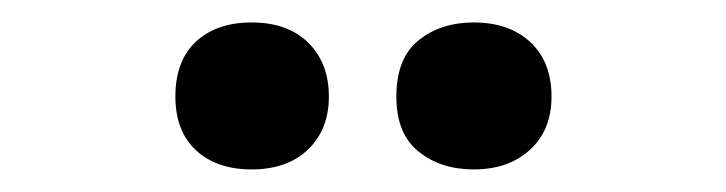

<svg xmlns="http://www.w3.org/2000/svg" viewBox="-20 -772 647 171"><path d="M136.2 -686Q136.2 -717.8 154.5 -734.9Q172.9 -752 204.1 -752Q236.3 -752 254.6 -733.9Q272.9 -715.8 272.9 -686Q272.9 -656.7 254.4 -638.9Q235.8 -621.1 204.1 -621.1Q172.9 -621.1 154.5 -638.2Q136.2 -655.3 136.2 -686ZM333 -686Q333 -720.2 352.8 -736.1Q372.6 -752 401.9 -752Q433.6 -752 452.4 -734.4Q471.2 -716.8 471.2 -686Q471.2 -656.2 452.1 -638.7Q433.1 -621.1 401.9 -621.1Q372.6 -621.1 352.8 -637Q333 -652.8 333 -686Z"/></svg>

Font: CAA NEO Sans
Style: Bold
Weight: 700
Version: Version 1.10